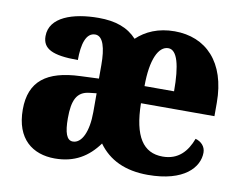

<svg xmlns="http://www.w3.org/2000/svg" viewBox="-66 -638 927 736"><g transform="rotate(10 398.0 -270.0)"><path d="M189 10C266 10 318 -23 358 -78C399 -21 462 10 551 10C693 10 747 -54 747 -111C747 -135 730 -152 708 -158C689 -107 656 -69 595 -69C519 -69 480 -127 478 -256H764V-308C764 -467 679 -550 558 -550C494 -550 446 -528 411 -495C376 -533 328 -550 262 -550C162 -550 73 -520 73 -446C73 -397 111 -377 211 -377C211 -439 224 -485 260 -485C291 -485 303 -439 303 -374V-321L231 -318C101 -313 36 -264 36 -154C36 -39 103 10 189 10ZM595 -323H480C480 -427 507 -482 545 -482C580 -482 595 -423 595 -323ZM246 -66C222 -66 212 -95 212 -151C212 -221 228 -256 277 -261L304 -264V-191C304 -115 281 -66 246 -66Z"/></g></svg>

Font: Noto Serif Ethiopic Condensed Black
Style: Regular
Weight: 900
Width: 3
Designer: Monotype Design Team
Foundry: Monotype Imaging Inc.
Version: Version 2.102